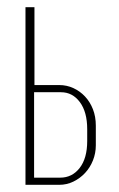

<svg xmlns="http://www.w3.org/2000/svg" viewBox="-20 -515 332 535"><path d="M145 -278Q166 -278 184.5 -269.5Q203 -261 217 -246Q231 -231 239 -210.5Q247 -190 247 -165V-110Q247 -88 239 -68Q231 -48 217 -33Q203 -18 184.5 -9Q166 0 145 0H51V-495H76V-278ZM223 -155Q223 -203 202.5 -230.5Q182 -258 150 -258H75V-20H148Q181 -20 202 -47Q223 -74 223 -122Z"/></svg>

Font: Moniqa Thin Paragraph
Style: Regular
Weight: 100
Designer: Rajesh Rajput
Foundry: Rajesh Rajput
Version: Version 1.000